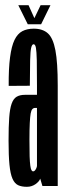

<svg xmlns="http://www.w3.org/2000/svg" viewBox="-20 -717 258 740"><path d="M83.5 3Q93.5 3 101.8 0.2Q110 -2.5 116.8 -7.2Q123.5 -12 128.2 -17.2Q133 -22.5 135 -28.5L143.5 0H202.5V-387.5Q202.5 -476.5 193.5 -523.5Q184.5 -570.5 164.5 -588.5Q144.5 -606.5 110 -606.5Q84.5 -606.5 66 -596.8Q47.5 -587 36 -563.2Q24.5 -539.5 18.8 -496.2Q13 -453 13.5 -386L95 -386.5Q95.5 -450.5 96.2 -485Q97 -519.5 100.2 -533Q103.5 -546.5 109.5 -546.5Q116 -546.5 118.5 -532.5Q121 -518.5 121.8 -484Q122.5 -449.5 122.5 -386.5V-351.5H75.5Q56.5 -351.5 44 -344Q31.5 -336.5 24.8 -317.2Q18 -298 15.5 -263.8Q13 -229.5 13 -175Q13 -117 16.5 -81.8Q20 -46.5 28.2 -28Q36.5 -9.5 50 -3.2Q63.5 3 83.5 3ZM108 -56.5Q104 -56.5 101.2 -61.2Q98.5 -66 96.8 -78.5Q95 -91 94.2 -115Q93.5 -139 93.5 -179Q93.5 -218.5 94.8 -243Q96 -267.5 98.2 -279.8Q100.5 -292 104.8 -296.5Q109 -301 115 -301H122.5V-78.5Q122.5 -74.5 120.2 -69.2Q118 -64 114.8 -60.2Q111.5 -56.5 108 -56.5ZM87 -623.5H138.5L174.5 -697H136.5L112.5 -647L90 -697H50.5Z"/></svg>

Font: Anybody UltraCondensed
Style: Regular
Weight: 400
Width: 1
Version: Version 1.113;gftools[0.9.25]